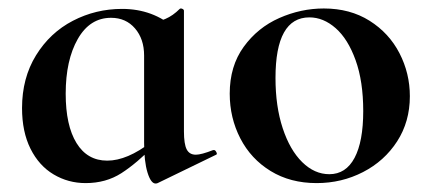

<svg xmlns="http://www.w3.org/2000/svg" viewBox="-20 -419 1019 453"><path d="M32 -164Q32 -235 65 -288.5Q98 -342 152 -370Q206 -398 268 -398Q341 -398 393 -352L320 -288Q320 -327 298.5 -352Q277 -377 242 -377Q192 -377 163.5 -327Q135 -277 135 -198Q135 -123 160.5 -81.5Q186 -40 233 -40Q280 -40 337 -84L345 -77Q303 -34 266.5 -10.5Q230 13 182 13Q141 13 106.5 -7.5Q72 -28 52 -68Q32 -108 32 -164ZM320 -82V-359Q353 -367 370.5 -374.5Q388 -382 404 -398Q405 -399 407 -399Q409 -399 411.5 -397.5Q414 -396 414 -394V-109Q414 -79 420.5 -66.5Q427 -54 442 -54Q455 -54 483 -65H485Q488 -65 490.5 -60Q493 -55 490 -54L352 13Q350 14 347 14Q336 14 328 -12Q320 -38 320 -82Z M522 -198Q522 -263 555 -308.5Q588 -354 639 -376.5Q690 -399 744 -399Q806 -399 852 -370Q898 -341 922.5 -293.5Q947 -246 947 -192Q947 -132 917 -85.5Q887 -39 836.5 -13Q786 13 727 13Q665 13 618.5 -15.5Q572 -44 547 -92.5Q522 -141 522 -198ZM837 -157Q837 -227 819 -277Q801 -327 772 -352.5Q743 -378 710 -378Q630 -378 630 -235Q630 -168 647 -116.5Q664 -65 693 -36.5Q722 -8 757 -8Q796 -8 816.5 -46.5Q837 -85 837 -157Z"/></svg>

Font: Cormorant Infant
Style: Bold
Weight: 700
Designer: Christian Thalmann (Catharsis Fonts)
Foundry: Catharsis Fonts
Version: Version 4.000